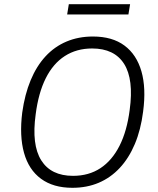

<svg xmlns="http://www.w3.org/2000/svg" viewBox="-20 -887 753 915"><path d="M325 8Q234 8 175.5 -35Q117 -78 94.5 -158.5Q72 -239 86 -351Q98 -437 126 -504.5Q154 -572 197 -618.5Q240 -665 297 -689Q354 -713 423 -713Q515 -713 573 -670Q631 -627 654 -547Q677 -467 662 -355Q651 -268 622.5 -200.5Q594 -133 550.5 -86.5Q507 -40 450.5 -16Q394 8 325 8ZM328 -49Q403 -49 458.5 -85.5Q514 -122 549.5 -192Q585 -262 598 -363Q618 -509 571.5 -582.5Q525 -656 419 -656Q345 -656 289 -620Q233 -584 198 -514Q163 -444 150 -342Q130 -197 176.5 -123Q223 -49 328 -49ZM300 -818 308 -867H600L592 -818Z"/></svg>

Font: Nunito Sans 10pt SemiCondensed Light
Style: Italic
Weight: 300
Width: 4
Italic angle: -9°
Designer: Vernon Adams
Foundry: Vernon Adams
Version: Version 3.101;gftools[0.9.27]